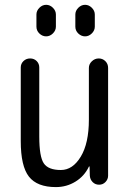

<svg xmlns="http://www.w3.org/2000/svg" viewBox="-20 -760 540 790"><path d="M210 9.8Q132.8 9.8 99.1 -33.2Q65.4 -76.2 65.4 -179.7V-482.4Q65.4 -498 76.7 -508.8Q87.9 -519.5 104 -519.5Q120.1 -519.5 130.9 -508.8Q141.6 -498 141.6 -482.4V-198.2Q141.6 -115.2 160.2 -87.9Q178.7 -60.5 230.5 -60.5Q279.3 -60.5 312.5 -115.7Q345.7 -170.9 345.7 -267.6V-480.5Q345.7 -496.1 357.9 -507.8Q370.1 -519.5 386.2 -519.5Q402.3 -519.5 413.6 -508.3Q424.8 -497.1 424.8 -480.5V-37.1Q424.8 -22.5 414.1 -11.2Q403.3 0 387.7 0Q372.1 0 361.3 -10.7Q350.6 -21.5 349.6 -37.1L348.6 -74.2Q348.6 -75.2 347.7 -75.2Q345.7 -75.2 345.7 -74.2Q327.1 -35.2 290.5 -12.7Q253.9 9.8 210 9.8ZM370.1 -700.2V-650.4Q370.1 -634.8 357.9 -622.6Q345.7 -610.4 330.1 -610.4Q314.5 -610.4 302.2 -622.1Q290 -633.8 290 -650.4V-700.2Q290 -715.8 302.2 -728Q314.5 -740.2 330.1 -740.2Q345.7 -740.2 357.9 -728Q370.1 -715.8 370.1 -700.2ZM129.9 -700.2Q129.9 -715.8 142.1 -728Q154.3 -740.2 169.9 -740.2Q185.5 -740.2 197.8 -728Q210 -715.8 210 -700.2V-650.4Q210 -634.8 197.8 -622.6Q185.5 -610.4 169.9 -610.4Q154.3 -610.4 142.1 -622.1Q129.9 -633.8 129.9 -650.4Z"/></svg>

Font: Rounded Mgen+ 2m regular
Style: Regular
Weight: 400
Designer: [Source Han Sans]
Ryoko NISHIZUKA  (kana & ideographs); Paul D. Hunt (Latin, Greek & Cyrillic); Wenlong ZHANG  (bopomofo
Version: Version 1.059.20150602